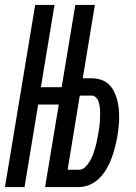

<svg xmlns="http://www.w3.org/2000/svg" viewBox="-28 -755 548 775"><path d="M-8 0 114 -735H192L137 -403H260L249 -333H126L71 0ZM154 0 276 -735H355L306 -439H342Q361 -439 378.5 -433.5Q396 -428 409 -416.5Q422 -405 430.5 -389Q439 -373 444 -355.5Q449 -338 451 -319.5Q453 -301 453 -282Q453 -263 451 -244Q449 -225 446 -206Q442 -184 436.5 -162Q431 -140 423 -118Q415 -96 403 -75Q391 -54 374.5 -37Q358 -20 336 -10Q314 0 291 0ZM245 -70H291Q306 -70 317 -81.5Q328 -93 335.5 -106Q343 -119 348 -133Q353 -147 357 -161Q361 -175 363.5 -189Q366 -203 369 -217Q371 -228 372.5 -239Q374 -250 375 -260.5Q376 -271 376 -282Q376 -293 376 -303.5Q376 -314 374.5 -324.5Q373 -335 370 -344.5Q367 -354 359.5 -361.5Q352 -369 342 -369H294Z"/></svg>

Font: Iosevka Curly Oblique
Style: Regular
Weight: 400
Italic angle: -9°
Monospace: yes
Designer: Belleve Invis
Foundry: Belleve Invis
Version: Version 11.1.0; ttfautohint (v1.8.3)